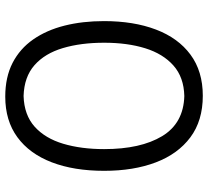

<svg xmlns="http://www.w3.org/2000/svg" viewBox="-50 -726 788 727"><g transform="rotate(90 343.5 -363.0)"><path d="M346.4 10.6Q272.7 10.6 218.7 -17.1Q164.8 -44.9 129.7 -95.4Q94.6 -145.9 77.5 -214Q60.4 -282.1 60.4 -363.3Q60.4 -475.8 92.4 -559.9Q124.3 -644.1 187.3 -690.7Q250.3 -737.4 343.2 -737.4Q437.4 -737.4 500.5 -690.3Q563.6 -643.2 595.4 -559.3Q627.3 -475.4 627.3 -363.8Q627.3 -249.3 594.9 -165.1Q562.5 -81 499.9 -35.2Q437.3 10.6 346.4 10.6ZM344 -58.8Q416 -61 460.3 -100.8Q504.5 -140.6 524.8 -208.8Q545.1 -276.9 545.1 -363.8Q545.1 -502 496.1 -583.3Q447 -664.6 344 -667.4Q273.2 -665.7 228.8 -626.4Q184.3 -587.1 163.3 -519.5Q142.3 -451.8 142.3 -363.8Q142.3 -275.6 162.6 -207.5Q182.8 -139.3 227.3 -100.1Q271.7 -61 344 -58.8Z"/></g></svg>

Font: Pinar-VF
Style: Regular
Weight: 300
Designer: Amin Abedi
Version: Version 3.0